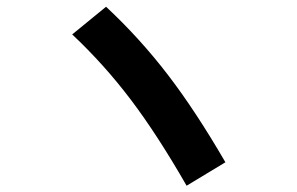

<svg xmlns="http://www.w3.org/2000/svg" viewBox="-20 -652 904 584"><path d="M199.6 -547.3 302.6 -631.5Q405.6 -535.3 490.5 -424.6Q575.4 -313.9 665.6 -158.4L547.6 -87.1Q458.9 -241.7 377.8 -348.9Q296.6 -456.1 199.6 -547.3Z"/></svg>

Font: Pretendard GOV Variable
Style: Regular
Weight: 400
Designer: Base glyphs from Inter by Rasmus Andersson; Hangul glyphs from Noto Sans CJK(Source Han Sans) by Jang Soo-young and Kang
Foundry: Kil Hyung-jin
Version: Version 1.307;Glyphs 3.2 (3192)